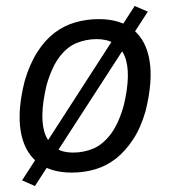

<svg xmlns="http://www.w3.org/2000/svg" viewBox="-20 -569 570 643"><path d="M220 9Q147 9 103.5 -27Q60 -63 49 -132Q38 -201 63 -299Q80 -356 105.5 -395.5Q131 -435 162.5 -459Q194 -483 232 -494Q270 -505 311 -505Q384 -505 427 -469Q470 -433 481 -365Q492 -297 468 -199Q452 -142 426 -102.5Q400 -63 369 -38.5Q338 -14 300.5 -2.5Q263 9 220 9ZM224 -58Q260 -58 291.5 -71Q323 -84 349.5 -118Q376 -152 394 -214Q421 -326 397 -382Q373 -438 304 -438Q270 -438 238 -425.5Q206 -413 180 -379.5Q154 -346 136 -284Q109 -170 133.5 -114Q158 -58 224 -58ZM97 54 54 35 431 -549 475 -530Z"/></svg>

Font: Nunito Sans 7pt Condensed
Style: Italic
Weight: 400
Width: 3
Italic angle: -9°
Designer: Vernon Adams
Foundry: Vernon Adams
Version: Version 3.101;gftools[0.9.27]